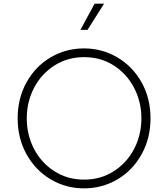

<svg xmlns="http://www.w3.org/2000/svg" viewBox="-20 -1023 924 1055"><path d="M77 -373Q77 -483 126 -571Q175 -659 258.5 -708Q342 -757 442 -757Q541 -757 625 -707.5Q709 -658 758 -570.5Q807 -483 807 -373Q807 -263 758 -175Q709 -87 625.5 -37.5Q542 12 442 12Q342 12 258.5 -37.5Q175 -87 126 -175Q77 -263 77 -373ZM442 -36Q533 -36 605 -82Q677 -128 717 -205Q757 -282 757 -373Q757 -463 717 -540Q677 -617 605.5 -663Q534 -709 442 -709Q351 -709 279 -663Q207 -617 167 -540Q127 -463 127 -373Q127 -282 167 -205Q207 -128 279 -82Q351 -36 442 -36ZM500 -1003H552L461 -859H422Z"/></svg>

Font: Eudoxus Sans ExtraLight
Style: Regular
Weight: 200
Designer: Stijn de Vries
Foundry: tokotype
Version: Version 2.005